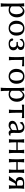

<svg xmlns="http://www.w3.org/2000/svg" viewBox="2349 -2828 714 5452"><g transform="rotate(90 2706.0 -102.0)"><path d="M162.1 -293.9V-75.2Q200.7 -30.3 254.9 -29.8Q362.3 -29.8 381.3 -165Q384.8 -190.4 384.8 -217.8Q377 -385.7 282.2 -393.1Q242.2 -393.1 197.3 -346.7Q173.8 -320.8 162.1 -293.9ZM162.1 -352.1 164.1 -349.1Q223.6 -438.5 298.8 -439Q393.6 -439 442.9 -352.1Q472.7 -297.9 473.1 -231Q473.1 -97.7 390.1 -32.2Q335.9 9.8 261.2 9.8Q203.1 9.3 162.1 -12.2V32.2Q162.1 161.1 170.9 231.9L168.9 234.9Q150.9 231.9 122.1 231.9Q93.3 231.9 75.2 234.9L73.2 231.9Q82 163.6 82 32.2V-234.9Q82 -373 73.2 -429.2L75.2 -432.1Q119.1 -427.7 155.8 -435.1Q161.6 -433.1 162.1 -424.8Z M567.9 -205.1Q567.9 -338.9 656.2 -401.4Q710 -438.5 783.7 -439Q918.5 -439 968.3 -331.5Q991.2 -280.8 991.7 -213.9Q991.7 -89.8 908.2 -28.8Q854.5 9.8 779.8 9.8Q662.6 9.8 604 -77.6Q568.4 -132.8 567.9 -205.1ZM776.9 -398.9Q678.7 -398.9 659.7 -275.9Q655.8 -250 655.8 -222.2Q655.8 -113.8 708 -61.5Q740.2 -29.8 788.6 -29.8Q849.6 -29.8 882.8 -97.2Q903.3 -140.6 903.8 -195.8Q903.8 -332 856.4 -373.5Q826.2 -398.4 776.9 -398.9Z M1224.6 -401.9Q1161.1 -401.9 1121.1 -331.5Q1113.8 -318.4 1108.9 -305.2L1095.7 -306.2L1079.6 -373L1082.5 -377Q1154.3 -438.5 1231.4 -439Q1310.5 -438.5 1351.6 -418Q1398.9 -392.1 1399.9 -332Q1399.9 -289.1 1361.3 -258.3Q1339.8 -241.7 1314.5 -237.8Q1363.8 -233.9 1390.6 -191.9Q1408.2 -163.1 1408.7 -124Q1407.7 -59.6 1362.8 -26.9Q1310.1 9.8 1217.8 9.8Q1126 9.8 1087.4 -43.5Q1071.8 -65.9 1071.8 -90.8Q1071.8 -111.3 1091.8 -118.2Q1097.2 -119.6 1101.6 -120.1Q1133.8 -120.1 1139.2 -85.4Q1139.6 -83.5 1139.6 -83Q1152.8 -29.3 1223.6 -26.9Q1290 -26.9 1313 -74.7Q1322.3 -95.2 1322.8 -121.1Q1322.8 -179.2 1284.2 -203.1Q1267.6 -212.9 1247.6 -212.9H1183.6Q1170.9 -215.8 1168.5 -231.9Q1168.5 -246.6 1180.7 -251.5Q1182.6 -252 1183.6 -252H1223.6Q1294.9 -252 1313.5 -307.6Q1317.4 -319.8 1317.9 -330.1Q1317.9 -382.3 1257.8 -397.9Q1241.2 -401.9 1224.6 -401.9Z M1602.5 -229Q1602.5 -361.8 1592.3 -429.2L1593.3 -432.1Q1595.2 -432.1 1645.5 -429.2H1805.2Q1830.6 -429.2 1860.4 -431.2L1862.3 -429.2Q1859.4 -391.6 1862.3 -371.1L1860.4 -368.2Q1860.4 -368.2 1787.6 -376Q1739.3 -378.9 1682.1 -378.9V-180.2Q1682.1 -63 1692.4 0L1690.4 2.9Q1688.5 2.9 1642.6 0L1593.3 2.9L1592.3 0Q1602.1 -61 1602.5 -180.2Z M1935.1 -205.1Q1935.1 -338.9 2023.4 -401.4Q2077.1 -438.5 2150.9 -439Q2285.6 -439 2335.4 -331.5Q2358.4 -280.8 2358.9 -213.9Q2358.9 -89.8 2275.4 -28.8Q2221.7 9.8 2147 9.8Q2029.8 9.8 1971.2 -77.6Q1935.5 -132.8 1935.1 -205.1ZM2144 -398.9Q2045.9 -398.9 2026.9 -275.9Q2022.9 -250 2022.9 -222.2Q2022.9 -113.8 2075.2 -61.5Q2107.4 -29.8 2155.8 -29.8Q2216.8 -29.8 2250 -97.2Q2270.5 -140.6 2271 -195.8Q2271 -332 2223.6 -373.5Q2193.4 -398.4 2144 -398.9Z M2559.1 -293.9V-75.2Q2597.7 -30.3 2651.9 -29.8Q2759.3 -29.8 2778.3 -165Q2781.7 -190.4 2781.7 -217.8Q2773.9 -385.7 2679.2 -393.1Q2639.2 -393.1 2594.2 -346.7Q2570.8 -320.8 2559.1 -293.9ZM2559.1 -352.1 2561 -349.1Q2620.6 -438.5 2695.8 -439Q2790.5 -439 2839.8 -352.1Q2869.6 -297.9 2870.1 -231Q2870.1 -97.7 2787.1 -32.2Q2732.9 9.8 2658.2 9.8Q2600.1 9.3 2559.1 -12.2V32.2Q2559.1 161.1 2567.9 231.9L2565.9 234.9Q2547.9 231.9 2519 231.9Q2490.2 231.9 2472.2 234.9L2470.2 231.9Q2479 163.6 2479 32.2V-234.9Q2479 -373 2470.2 -429.2L2472.2 -432.1Q2516.1 -427.7 2552.7 -435.1Q2558.6 -433.1 2559.1 -424.8Z M3102.1 -374Q3045.9 -374 3008.8 -371.1Q2971.7 -368.2 2962.9 -365.7L2954.1 -362.8L2952.1 -366.2Q2955.1 -389.2 2952.1 -429.2L2954.1 -431.2Q2984.4 -429.2 3008.8 -429.2H3274.9Q3300.3 -429.2 3330.1 -431.2L3332 -429.2Q3329.1 -388.2 3332 -366.2L3330.1 -362.8Q3330.1 -362.8 3293.5 -369.6Q3250.5 -374 3182.1 -374V-180.2Q3182.1 -63 3191.9 0L3189.9 2.9Q3188 2.9 3142.1 0L3092.8 2.9L3091.8 0Q3101.6 -61 3102.1 -180.2Z M3675.8 -225.1 3590.8 -202.1Q3503.9 -178.7 3493.7 -122.6Q3492.2 -112.3 3491.7 -102.1Q3491.7 -67.4 3527.3 -49.3Q3545.4 -41 3565.9 -41Q3606.4 -41.5 3657.7 -80.1Q3671.4 -91.8 3671.9 -106ZM3675.8 -47.9H3671.9Q3615.2 0 3572.8 7.3Q3556.2 9.8 3535.6 9.8Q3434.6 9.8 3415 -64Q3411.1 -80.1 3410.6 -98.1Q3410.6 -173.8 3503.9 -218.3Q3536.6 -233.9 3576.7 -243.2L3669.9 -264.2Q3676.3 -268.1 3676.8 -275.9Q3676.8 -387.2 3596.7 -393.6Q3589.4 -394 3580.6 -394Q3522.9 -392.6 3470.7 -309.1L3457.5 -310.1L3440.9 -377L3443.8 -380.9Q3513.7 -438.5 3590.8 -439Q3754.4 -436.5 3755.9 -276.9Q3755.9 -272.5 3754.9 -231Q3752.9 -144.5 3752.9 -126Q3753.4 -63.5 3769.5 -47.9Q3778.3 -40.5 3798.8 -40.5Q3811.5 -41 3825.7 -45.9L3833.5 -21Q3803.7 9.8 3753.9 9.8Q3693.4 8.8 3675.8 -47.9Z M3941.9 -250Q3941.9 -369.1 3931.6 -429.2L3933.6 -432.1Q3951.7 -429.2 3981.4 -429.2Q4011.2 -429.2 4029.8 -432.1L4031.7 -429.2Q4023.4 -375 4021.5 -250V-248H4241.7V-250Q4241.7 -369.1 4231.4 -429.2L4233.9 -432.1Q4252 -429.2 4281.7 -429.2Q4311.5 -429.2 4329.6 -432.1L4331.5 -429.2Q4323.2 -375 4321.8 -250V-179.2Q4321.8 -63 4331.5 0L4329.6 2.9Q4311.5 0 4281.7 0Q4252 0 4233.9 2.9L4231.4 0Q4241.2 -61 4241.7 -179.2V-209H4021.5V-179.2Q4021.5 -63 4031.7 0L4029.8 2.9Q4011.7 0 3981.4 0Q3951.7 0 3933.6 2.9L3931.6 0Q3941.4 -61 3941.9 -179.2Z M4502.4 -250Q4502.4 -369.1 4492.2 -429.2L4494.1 -432.1Q4512.2 -429.2 4542 -429.2Q4571.8 -429.2 4590.3 -432.1L4592.3 -429.2Q4584 -375 4582 -250V-248H4802.2V-250Q4802.2 -369.1 4792 -429.2L4794.4 -432.1Q4812.5 -429.2 4842.3 -429.2Q4872.1 -429.2 4890.1 -432.1L4892.1 -429.2Q4883.8 -375 4882.3 -250V-179.2Q4882.3 -63 4892.1 0L4890.1 2.9Q4872.1 0 4842.3 0Q4812.5 0 4794.4 2.9L4792 0Q4801.8 -61 4802.2 -179.2V-209H4582V-179.2Q4582 -63 4592.3 0L4590.3 2.9Q4572.3 0 4542 0Q4512.2 0 4494.1 2.9L4492.2 0Q4502 -61 4502.4 -179.2Z M5251 -230V-361.8Q5251 -394 5202.6 -397.5Q5193.4 -397.9 5181.6 -397.9Q5104.5 -397.9 5093.3 -348.1Q5090.8 -335.9 5090.8 -320.8Q5090.8 -246.6 5147 -232.9Q5158.7 -230.5 5170.9 -230ZM5131.3 -194.3Q5128.9 -194.3 5124.5 -193.8Q5119.1 -193.8 5116.7 -193.8Q5051.8 -193.8 5021 -249Q5005.9 -276.9 5005.9 -310.1Q5005.9 -405.3 5102.1 -425.8Q5131.8 -431.6 5168.9 -432.1Q5186.5 -432.1 5222.2 -430.7Q5265.6 -429.2 5291 -429.2L5338.9 -432.1L5340.8 -429.2Q5331.1 -368.2 5330.6 -251V-178.2Q5330.6 -60.1 5340.8 0L5339.8 2.9Q5337.9 2.9 5291 0L5242.7 2.9L5240.7 0Q5250.5 -64.5 5251 -168.9V-194.8Q5200.2 -188.5 5176.8 -152.8Q5168.9 -140.6 5154.8 -112.8Q5105.5 -17.1 5093.8 2.9Q5072.8 0 5030.8 0Q4994.6 0 4981.9 2.9L4980 0Q5004.4 -26.9 5053.7 -98.6Q5076.7 -131.3 5098.6 -158.2Q5119.1 -183.1 5131.3 -194.3Z"/></g></svg>

Font: Linux Biolinum O
Style: Regular
Weight: 400
Designer: Philipp H. Poll
Foundry: Philipp H. Poll
Version: Version 1.0.4